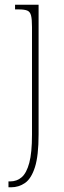

<svg xmlns="http://www.w3.org/2000/svg" viewBox="-20 -556 274 816"><path d="M16 240V215H23Q52 215 72.5 197Q93 179 104.5 136Q116 93 116 16V-441Q116 -474 112 -490Q108 -506 96 -511Q84 -516 59 -516H44V-536H144V15Q144 106 128.5 154.5Q113 203 86.5 221.5Q60 240 27 240Z"/></svg>

Font: Noto Serif Tamil Condensed Thin
Style: Italic
Weight: 100
Width: 3
Italic angle: -12°
Designer: Indian Type Foundry, Tom Grace, and the Monotype Design Team
Foundry: Monotype Imaging Inc.
Version: Version 2.003; ttfautohint (v1.8.4.7-5d5b)